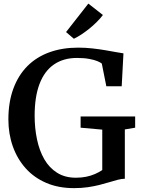

<svg xmlns="http://www.w3.org/2000/svg" viewBox="-20 -1010 765 1042"><path d="M381.5 11Q297 11 230.8 -17.5Q164.5 -46 119 -97Q73.5 -148 49.5 -215.8Q25.5 -283.5 25.5 -362Q25.5 -455.5 52.2 -528.2Q79 -601 128.2 -650.8Q177.5 -700.5 247.5 -726Q317.5 -751.5 404 -751.5Q443.5 -751.5 481.5 -747.2Q519.5 -743 553 -737.2Q586.5 -731.5 611.8 -726.8Q637 -722 650 -720.5L640.5 -542H557L532.5 -665Q526.5 -670.5 509.5 -677.8Q492.5 -685 464.5 -690.2Q436.5 -695.5 397.5 -695.5Q324.5 -695.5 273 -660.2Q221.5 -625 194.8 -555.2Q168 -485.5 168 -382Q168 -314.5 180.8 -253.8Q193.5 -193 220.2 -146.2Q247 -99.5 289.8 -72.5Q332.5 -45.5 392 -45.5Q422 -45.5 447.8 -50.8Q473.5 -56 495.2 -65.5Q517 -75 535 -87V-306.5L417.5 -317V-378H713.5V-317L657.5 -307.5V-40Q639 -39.5 618 -34Q597 -28.5 572.5 -21Q548 -13.5 519.2 -6.2Q490.5 1 456.2 6Q422 11 381.5 11ZM380.5 -800 338.5 -836 459.5 -990.5 538.5 -928.5Q524.5 -910 505.2 -890.8Q486 -871.5 464.2 -854Q442.5 -836.5 421 -822.5Q399.5 -808.5 381.5 -800Z"/></svg>

Font: Merriweather 20pt SemiBold
Style: Regular
Weight: 600
Version: Version 2.100